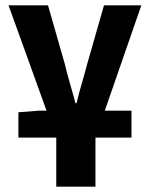

<svg xmlns="http://www.w3.org/2000/svg" viewBox="-20 -516 562 720"><path d="M49 0V-95L126 -101H473V0ZM191 184V0L12 -496H160L223 -276Q232 -238 242.5 -202.5Q253 -167 263 -129H267Q276 -167 286.5 -202.5Q297 -238 307 -276L370 -496H510L338 0V184Z"/></svg>

Font: Source Sans 3
Style: Bold
Weight: 700
Designer: Paul D. Hunt
Foundry: Adobe
Version: Version 3.052;hotconv 1.1.0;makeotfexe 2.6.0